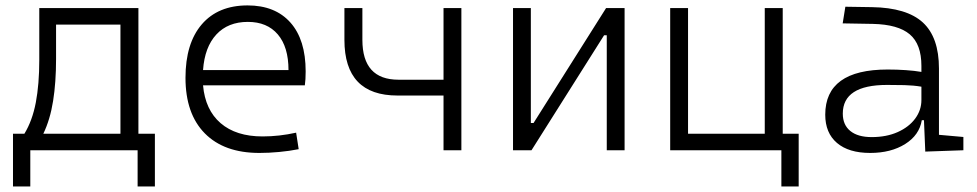

<svg xmlns="http://www.w3.org/2000/svg" viewBox="-20 -547 3556 699"><path d="M27.3 131.8V-60.1H68.8Q97.7 -107.4 110.4 -173.8Q123 -240.2 123 -329.1V-517.6H483.9V-60.1H543.9V131.8H481V0H90.3V131.8ZM418.5 -60.1V-457.5H184.1V-332.5Q184.1 -247.1 173.3 -179.4Q162.6 -111.8 137.7 -60.1Z M924.3 9.8Q795.9 9.8 725.6 -61.5Q655.3 -132.8 655.3 -263.7Q655.3 -389.2 714.6 -458.3Q773.9 -527.3 881.3 -527.3Q981.9 -527.3 1037.4 -464.8Q1092.8 -402.3 1092.8 -287.1Q1092.8 -256.8 1089.8 -236.3H719.2Q727.1 -147 783.2 -98.6Q839.4 -50.3 936 -50.3Q996.6 -50.3 1058.1 -64L1067.4 -3.9Q1033.2 2.9 996.1 6.3Q959 9.8 924.3 9.8ZM719.2 -292H1030.3Q1030.3 -376 991.5 -421.6Q952.6 -467.3 882.3 -467.3Q810.1 -467.3 767.6 -421.4Q725.1 -375.5 719.2 -292Z M1427.2 -199.2Q1233.9 -199.2 1233.9 -401.9V-517.6H1299.3V-401.9Q1299.3 -256.8 1430.7 -256.8H1594.7V-517.6H1659.7V0H1594.7V-199.2Z M1847.7 0V-517.6H1912.6V-99.1H1922.4L2186.5 -517.6H2253.9V0H2189V-418.5H2179.2L1915 0Z M2419.9 0V-517.6H2484.9V-60.1H2764.2V-517.6H2829.6V-60.1H2887.7V131.8H2824.7V0Z M3348.6 4.9 3343.8 -109.4H3335.9Q3327.1 -55.2 3275.4 -22.7Q3223.6 9.8 3147.9 9.8Q3069.8 9.8 3027.1 -26.6Q2984.4 -63 2984.4 -129.4Q2984.4 -293.9 3211.4 -293.9Q3246.1 -293.9 3277.6 -291.7Q3309.1 -289.6 3334.5 -285.2V-307.1Q3334.5 -386.2 3292 -422.1Q3249.5 -458 3157.7 -460L3047.9 -461.9L3057.6 -522.5L3154.3 -521Q3281.2 -519 3339.8 -465.1Q3398.4 -411.1 3398.4 -297.4V-56.2L3487.3 -48.3V0ZM3334.5 -231.4Q3305.7 -236.3 3272.7 -237.1Q3239.7 -237.8 3209.5 -237.8Q3048.3 -237.8 3048.3 -133.3Q3048.3 -92.3 3075.7 -70.1Q3103 -47.9 3153.3 -47.9Q3207.5 -47.9 3248.3 -66.2Q3289.1 -84.5 3311.8 -115.2Q3334.5 -146 3334.5 -182.6Z"/></svg>

Font: CaskaydiaMono NF Light
Style: Regular
Weight: 300
Designer: Aaron Bell
Foundry: Saja Typeworks
Version: Version 2111.001; ttfautohint (v1.8.4);Nerd Fonts 3.1.1